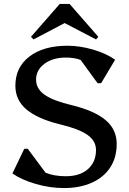

<svg xmlns="http://www.w3.org/2000/svg" viewBox="-20 -938 655 974"><path d="M304 16Q234 16 162.5 -4.5Q91 -25 43 -58L103 -183H121L211 -62Q254 -44 314 -44Q385 -44 426 -80Q467 -116 467 -177Q467 -224 422.5 -254.5Q378 -285 285 -307Q171 -335 114.5 -382.5Q58 -430 58 -503Q58 -597 129.5 -651.5Q201 -706 322 -706Q385 -706 452 -686.5Q519 -667 564 -635L493 -516H475L389 -634Q357 -646 314 -646Q248 -646 205.5 -614.5Q163 -583 163 -534Q163 -487 207.5 -456.5Q252 -426 346 -404Q460 -376 516 -328.5Q572 -281 572 -208Q572 -139 539.5 -89Q507 -39 446.5 -11.5Q386 16 304 16ZM150 -738 137 -751 283 -918H333L479 -751L467 -738L308 -821Z"/></svg>

Font: Platypi
Style: Regular
Weight: 400
Designer: David Sargent
Foundry: Bolt Cutter Type
Version: Version 1.200; ttfautohint (v1.8.4.7-5d5b)